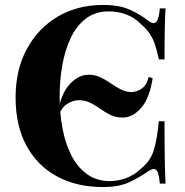

<svg xmlns="http://www.w3.org/2000/svg" viewBox="-20 -742 748 776"><path d="M397 -722Q463 -722 505.5 -702.5Q548 -683 581 -657Q601 -642 611.5 -653.5Q622 -665 626 -708H649Q647 -675 646 -627.5Q645 -580 645 -502H622Q614 -540 605.5 -564.5Q597 -589 583.5 -608Q570 -627 547 -647Q522 -672 489 -684Q456 -696 420 -696Q366 -696 328 -667.5Q290 -639 266.5 -590Q243 -541 232 -479.5Q221 -418 221 -352Q221 -285 232.5 -223.5Q244 -162 268.5 -114Q293 -66 332 -38Q371 -10 424 -10Q457 -10 490.5 -22.5Q524 -35 548 -59Q587 -89 601 -133.5Q615 -178 622 -252H645Q645 -157 646 -98.5Q647 -40 649 0H626Q622 -43 612.5 -54Q603 -65 581 -51Q544 -25 502.5 -5.5Q461 14 396 14Q290 14 210.5 -29Q131 -72 87 -153Q43 -234 43 -348Q43 -460 88.5 -544Q134 -628 213.5 -675Q293 -722 397 -722ZM338 -440Q364 -440 386 -429.5Q408 -419 428 -405Q448 -391 468.5 -380.5Q489 -370 512 -370Q531 -370 551.5 -383Q572 -396 581 -431L597 -426Q585 -346 551 -306.5Q517 -267 476 -267Q448 -267 426.5 -277.5Q405 -288 385.5 -302Q366 -316 345 -326.5Q324 -337 299 -337Q276 -337 253 -323Q230 -309 218 -278L213 -283Q226 -363 261.5 -401.5Q297 -440 338 -440Z"/></svg>

Font: Playfair Display
Style: Bold
Weight: 700
Designer: Claus Eggers Sørensen
Foundry: Claus Eggers Sørensen
Version: Version 1.203